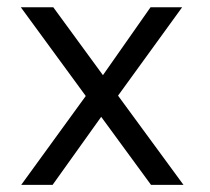

<svg xmlns="http://www.w3.org/2000/svg" viewBox="-20 -520 592 540"><path d="M39.6 0 221.2 -250 38.6 -499.5H129.9L269.5 -308.6L403.3 -499.5H492.2L312 -251L496.1 0H404.8L264.6 -191.4L127.9 0Z"/></svg>

Font: Pontano Sans
Style: Regular
Weight: 400
Designer: Vernon Adams
Foundry: Vernon Adams
Version: Version 2.001